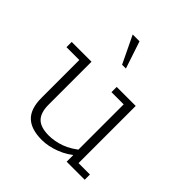

<svg xmlns="http://www.w3.org/2000/svg" viewBox="-173 -729 857 857"><g transform="rotate(45 256.0 -300.0)"><path d="M223 10Q155 10 122 -22Q89 -54 89 -122V-361H8V-394H133V-123Q133 -73 156 -49.5Q179 -26 231 -26Q267 -26 305.5 -39.5Q344 -53 389 -91L369 -67V-361H292V-394H412V-33H484V0H370V-54L389 -58Q352 -24 307.5 -7Q263 10 223 10ZM239 -481 177 -610H220L263 -481Z"/></g></svg>

Font: Rokkitt ExtraLight
Style: Regular
Weight: 250
Version: Version 3.103